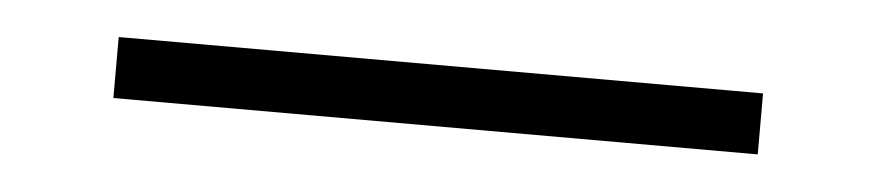

<svg xmlns="http://www.w3.org/2000/svg" viewBox="-22 -415 631 138"><g transform="rotate(5 293.0 -346.0)"><path d="M60.5 -324.2V-368.2H525.4V-324.2Z"/></g></svg>

Font: Cascadia Code NF ExtraLight
Style: Regular
Weight: 200
Monospace: yes
Designer: Aaron Bell
Foundry: Saja Typeworks
Version: Version 2404.023; ttfautohint (v1.8.4)